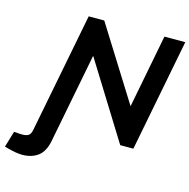

<svg xmlns="http://www.w3.org/2000/svg" viewBox="-242 -824 1140 1156"><g transform="rotate(15 328.0 -245.5)"><path d="M-115 188 -85 88 -69 89Q-62 90 -52 90.5Q-42 91 -34 91Q-8 91 5.5 82Q19 73 24 45L169 -700H266L551 -245H553L641 -700H771L635 0H553L258 -475H256L148 81Q135 150 95.5 179.5Q56 209 -3 209Q-22 209 -44.5 205Q-67 201 -90 195Z"/></g></svg>

Font: REM Medium
Style: Italic
Weight: 500
Italic angle: -11°
Designer: Octavio Pardo
Foundry: Ashler Design
Version: Version 1.005;gftools[0.9.28]